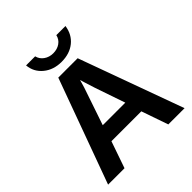

<svg xmlns="http://www.w3.org/2000/svg" viewBox="-235 -1037 1191 1191"><g transform="rotate(-45 361.0 -441.5)"><path d="M553.2 0 492.2 -175.8H230L168.9 0H24.9L275.9 -688H445.8L695.8 0ZM360.8 -582 357.9 -571.3Q353 -553.7 346.2 -531.2Q339.4 -508.8 262.2 -284.2H460L392.1 -481.9L371.1 -548.3ZM359.9 -742.2Q289.1 -742.2 241.2 -781.7Q193.4 -821.3 188 -882.8H267.6Q274.9 -852.5 300.8 -834.5Q326.7 -816.4 360.8 -816.4Q396 -816.4 421.4 -834.2Q446.8 -852.1 453.6 -882.8H533.7Q524.4 -817.9 477.8 -780Q431.2 -742.2 359.9 -742.2Z"/></g></svg>

Font: Arial
Style: Bold
Weight: 700
Designer: Steve Matteson
Foundry: Ascender Corporation
Version: Version 2.00.3